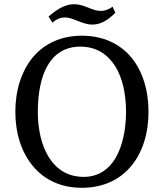

<svg xmlns="http://www.w3.org/2000/svg" viewBox="-20 -882 780 914"><path d="M516 -850C495 -835 477 -830 460 -830C439 -830 419 -838 399 -846C379 -854 357 -862 333 -862C300 -862 262 -848 211 -803L230 -774C251 -793 270 -799 289 -799C310 -799 330 -790 351 -782C372 -774 394 -765 419 -765C452 -765 486 -778 529 -821ZM53 -350C53 -246 83 -155 137 -91C191 -26 270 12 370 12C470 12 550 -26 604 -91C658 -155 687 -246 687 -350C687 -454 658 -545 604 -610C550 -674 470 -712 370 -712C270 -712 191 -674 137 -610C83 -545 53 -454 53 -350ZM160 -350C160 -435 174 -513 206 -569C238 -625 289 -660 362 -660C437 -660 491 -625 527 -569C563 -513 580 -435 580 -350C580 -265 563 -187 531 -131C498 -75 447 -40 379 -40C304 -40 250 -75 214 -131C178 -187 160 -265 160 -350Z"/></svg>

Font: PT Serif
Style: Regular
Weight: 400
Designer: A.Korolkova, O.Umpeleva, V.Yefimov
Foundry: ParaType Ltd
Version: Version 1.000;PS 001.000;hotconv 1.0.88;makeotf.lib2.5.64775